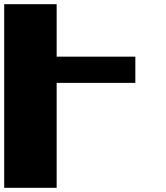

<svg xmlns="http://www.w3.org/2000/svg" viewBox="-20 -895 790 915"><path d="M0 0H250V-500H625V-625H250V-875H0Z"/></svg>

Font: Faithful 32x
Style: Bold
Weight: 400
Foundry: Faithful Resource Pack
Version: Version 1.0; January 27, 2023